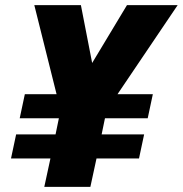

<svg xmlns="http://www.w3.org/2000/svg" viewBox="-20 -730 714 750"><path d="M23 -111 43 -205H197L210 -268H57L77 -362H201L114 -710H296L340 -484L476 -710H674L439 -362H577L557 -268H390L377 -205H543L523 -111H357L333 0H153L177 -111Z"/></svg>

Font: Geist Mono Black
Style: Italic
Weight: 900
Italic angle: -12°
Monospace: yes
Designer: Basement.studio, Andrés Briganti, Mateo Zaragoza
Foundry: Basement.studio, Vercel, Andrés Briganti, Guido Ferreyra, Mateo Zaragoza
Version: Version 1.500; ttfautohint (v1.8.4.7-5d5b)